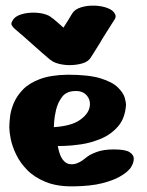

<svg xmlns="http://www.w3.org/2000/svg" viewBox="-20 -661 521 681"><path d="M158 -449Q126 -476 95 -504Q64 -532 32 -559Q26 -564 22 -571Q18 -578 24 -587Q31 -601 49.5 -608Q68 -615 91 -616Q114 -617 134.5 -612Q155 -607 166 -596H167Q177 -588 186.5 -579.5Q196 -571 205 -563Q213 -575 221 -588Q229 -601 236 -613Q245 -628 267.5 -635Q290 -642 316 -641Q342 -640 362.5 -632Q383 -624 389 -609Q392 -601 387 -593L344 -525Q334 -507 323.5 -491Q313 -475 302 -457Q293 -442 271.5 -436Q250 -430 227 -430Q208 -430 189.5 -434.5Q171 -439 160 -448ZM427 -290Q424 -242 399 -213Q374 -184 338 -169Q302 -154 267 -149Q232 -144 208.5 -143.5Q185 -143 185 -143Q191 -110 202 -95.5Q213 -81 226.5 -79Q240 -77 252 -81.5Q264 -86 271.5 -91.5Q279 -97 279 -97Q279 -97 290 -105.5Q301 -114 324.5 -122.5Q348 -131 384 -131Q425 -131 440 -121Q455 -111 454.5 -98Q454 -85 448.5 -75Q443 -65 443 -65Q443 -65 434 -55.5Q425 -46 403 -33.5Q381 -21 342 -11Q303 -1 242 0Q183 1 142.5 -15.5Q102 -32 76.5 -58Q51 -84 37 -113.5Q23 -143 18 -168.5Q13 -194 13 -209Q13 -223 15.5 -246Q18 -269 28.5 -294.5Q39 -320 61 -343Q83 -366 121.5 -380.5Q160 -395 220 -396Q295 -396 337 -383Q379 -370 398.5 -350.5Q418 -331 422.5 -314Q427 -297 427 -290ZM171 -210Q232 -214 262 -234.5Q292 -255 297.5 -279.5Q303 -304 288 -322Q273 -340 244 -338Q215 -337 200 -317Q185 -297 179 -272Q173 -247 172 -228.5Q171 -210 171 -210Z"/></svg>

Font: Nerko One
Style: Regular
Weight: 400
Designer: Nermin Kahrimanovic
Foundry: Nermin Kahrimanovic
Version: Version 1.101